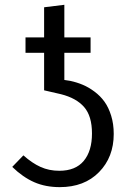

<svg xmlns="http://www.w3.org/2000/svg" viewBox="-20 -767 550 797"><path d="M272 -431.2Q299.3 -425.3 323.7 -415Q348.1 -404.8 372.3 -386.7Q396.5 -368.7 413.6 -345Q430.7 -321.3 441.4 -286.9Q452.1 -252.4 452.1 -210.9Q452.1 -114.7 391.1 -52.5Q330.1 9.8 228 9.8Q168.9 9.8 122.1 -10.7Q75.2 -31.2 30.8 -74.2L77.1 -122.1Q113.3 -89.8 148.4 -74Q183.6 -58.1 226.1 -58.1Q293.5 -58.1 327.6 -99.1Q361.8 -140.1 361.8 -212.9Q361.8 -285.2 329.3 -322.5Q296.9 -359.9 232.9 -376L163.1 -392.1V-547.9H85.9V-611.8H163.1V-736.8L247.1 -747.1V-611.8H356V-547.9H247.1V-435.1Z"/></svg>

Font: Fira Sans Book
Style: Regular
Weight: 350
Designer: Carrois Corporate & Edenspiekermann AG
Foundry: Carrois Corporate GbR & Edenspiekermann AG
Version: Version 4.203;PS 004.203;hotconv 1.0.88;makeotf.lib2.5.64775